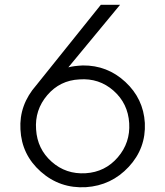

<svg xmlns="http://www.w3.org/2000/svg" viewBox="-20 -770 686 798"><path d="M582 -259Q587 -154 515 -76.5Q443 1 337 8Q229 14 149.5 -56.5Q70 -127 65 -232Q59 -334 131 -416L399 -750H479L264 -490Q285 -496 324 -498Q426 -499 501 -429.5Q576 -360 582 -259ZM336 -50Q417 -55 469.5 -116Q522 -177 517 -258Q512 -340 452 -393Q392 -446 310 -440Q229 -436 176.5 -374.5Q124 -313 130 -232Q135 -151 194.5 -98Q254 -45 336 -50Z"/></svg>

Font: Orkney Light
Style: Regular
Weight: 300
Designer: Samuel Oakes and Alfredo Marco Pradil
Foundry: Alfredo Marco Pradil
Version: 1.0; ttfautohint (v1.5)